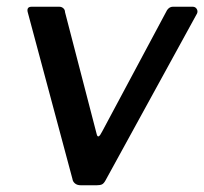

<svg xmlns="http://www.w3.org/2000/svg" viewBox="-20 -550 606 570"><path d="M552 -530Q560 -530 564 -523.5Q568 -517 565 -510L293 -14Q288 -5 282.5 -2.5Q277 0 267 0H220Q209 0 202.5 -5.5Q196 -11 195 -19L62 -515Q59 -530 74 -530H156Q163 -530 168 -525.5Q173 -521 173 -514L267 -152Q271 -135 283 -159L476 -520Q483 -530 493 -530H552Z"/></svg>

Font: Libre Franklin Medium
Style: Italic
Weight: 500
Italic angle: -8°
Designer: Pablo Impallari, Rodrigo Fuenzalida, Nhung Nguyen
Foundry: Impallari Type
Version: Version 3.000